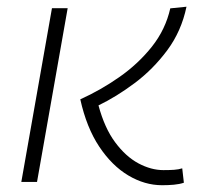

<svg xmlns="http://www.w3.org/2000/svg" viewBox="-20 -542 626 572"><path d="M462.9 9.8Q411.1 9.8 362.3 -19.3Q313.5 -48.3 275.6 -105.2Q237.8 -162.1 219.2 -246.1Q279.8 -273.4 335.7 -312.5Q391.6 -351.6 432.4 -402.8Q473.1 -454.1 487.3 -517.1L535.6 -522Q520.5 -449.2 478.3 -392.3Q436 -335.4 381.1 -294.4Q326.2 -253.4 273.4 -228Q291.5 -160.6 323 -118.2Q354.5 -75.7 392.3 -55.4Q430.2 -35.2 466.8 -35.2Q484.4 -35.2 498.3 -36.1Q512.2 -37.1 522.9 -40.5L527.8 2.4Q514.6 6.8 498 8.3Q481.4 9.8 462.9 9.8ZM43.5 0 134.8 -517.6H181.6L90.3 0Z"/></svg>

Font: Cascadia Mono NF ExtraLight
Style: Italic
Weight: 200
Italic angle: -10°
Monospace: yes
Designer: Aaron Bell
Foundry: Saja Typeworks
Version: Version 2404.023; ttfautohint (v1.8.4)